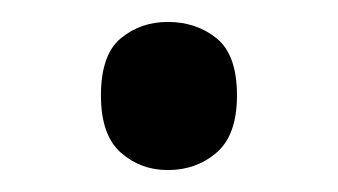

<svg xmlns="http://www.w3.org/2000/svg" viewBox="-20 -440 308 175"><path d="M72 -353Q72 -390 90 -405Q108 -420 133 -420Q159 -420 177.5 -405Q196 -390 196 -353Q196 -317 177.5 -301Q159 -285 133 -285Q108 -285 90 -301Q72 -317 72 -353Z"/></svg>

Font: Noto Sans Adlam Unjoined
Style: Regular
Weight: 400
Designer: Mark Jamra, Neil Patel
Foundry: JamraPatel LLC
Version: Version 3.001